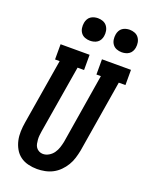

<svg xmlns="http://www.w3.org/2000/svg" viewBox="-175 -1043 877 1138"><g transform="rotate(20 264.0 -474.0)"><path d="M205 8Q176 8 148 1Q120 -6 98.5 -22Q77 -38 63.5 -62Q50 -86 44 -113Q38 -140 39 -169.5Q40 -199 45 -228L113 -639H84V-735H267V-639H226L155 -212Q153 -199 151.5 -185.5Q150 -172 151 -158.5Q152 -145 154.5 -132.5Q157 -120 164 -110Q171 -100 182.5 -94Q194 -88 207 -88Q226 -88 244 -98.5Q262 -109 273.5 -125.5Q285 -142 291 -160.5Q297 -179 301 -198L373 -639H345V-735H528V-639H486L411 -183Q406 -158 398.5 -133.5Q391 -109 377.5 -86.5Q364 -64 345 -45Q326 -26 303 -14Q280 -2 254.5 3Q229 8 205 8ZM440 -814Q423 -814 407.5 -820Q392 -826 382.5 -839Q373 -852 370.5 -868.5Q368 -885 371 -902Q373 -914 379 -925Q385 -936 395 -943Q405 -950 417 -953Q429 -956 440 -956Q457 -956 472.5 -950Q488 -944 497.5 -931Q507 -918 510 -901.5Q513 -885 510 -868Q508 -856 502 -845Q496 -834 486 -827Q476 -820 464 -817Q452 -814 440 -814ZM240 -814Q223 -814 207.5 -820Q192 -826 182.5 -839Q173 -852 170.5 -868.5Q168 -885 171 -902Q173 -914 179 -925Q185 -936 195 -943Q205 -950 217 -953Q229 -956 240 -956Q257 -956 272.5 -950Q288 -944 297.5 -931Q307 -918 310 -901.5Q313 -885 310 -868Q308 -856 302 -845Q296 -834 286 -827Q276 -820 264 -817Q252 -814 240 -814Z"/></g></svg>

Font: Iosevka Curly Slab Oblique
Style: Bold
Weight: 700
Italic angle: -9°
Monospace: yes
Designer: Belleve Invis
Foundry: Belleve Invis
Version: Version 11.1.0; ttfautohint (v1.8.3)